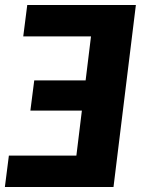

<svg xmlns="http://www.w3.org/2000/svg" viewBox="-26 -748 579 768"><path d="M517.5 -728 428 0H-6.5L9.5 -125.5H279.5L301.5 -305.5H95.5L111 -426.5H316.5L338 -602.5H67L83 -728Z"/></svg>

Font: Lato Black
Style: Italic
Weight: 900
Italic angle: -7°
Designer: Lukasz Dziedzic
Foundry: tyPoland Lukasz Dziedzic
Version: Version 2.007; 2014-02-27